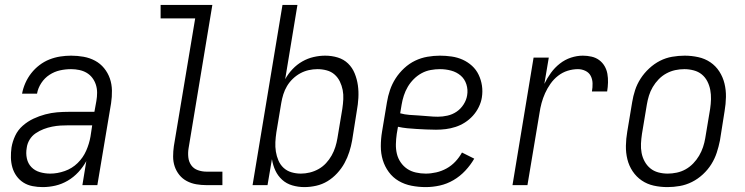

<svg xmlns="http://www.w3.org/2000/svg" viewBox="-20 -755 3040 783"><path d="M154 8Q133 8 112.5 4Q92 0 75.5 -10.5Q59 -21 47.5 -37Q36 -53 30.5 -72Q25 -91 24.5 -112Q24 -133 27 -154Q31 -178 42 -201.5Q53 -225 73 -242.5Q93 -260 116.5 -271Q140 -282 164.5 -288.5Q189 -295 213 -297Q237 -299 262 -299H365L373 -343Q376 -360 376 -377Q376 -394 371 -409.5Q366 -425 356.5 -437.5Q347 -450 333.5 -458Q320 -466 303.5 -469.5Q287 -473 270 -473Q247 -473 224.5 -468Q202 -463 182 -450Q162 -437 148.5 -416.5Q135 -396 131 -373H70Q74 -395 83.5 -416.5Q93 -438 107.5 -456.5Q122 -475 141 -489.5Q160 -504 181.5 -512.5Q203 -521 225.5 -524.5Q248 -528 270 -528Q296 -528 321 -523.5Q346 -519 367.5 -507.5Q389 -496 404.5 -477Q420 -458 428 -435Q436 -412 436.5 -386Q437 -360 433 -334L377 0H316L332 -98Q319 -74 299.5 -53Q280 -32 256 -18Q232 -4 206 2Q180 8 154 8ZM185 -47Q214 -47 244 -57.5Q274 -68 296.5 -90Q319 -112 331.5 -140.5Q344 -169 349 -198L356 -244H262Q244 -244 227 -243Q210 -242 192.5 -238.5Q175 -235 158 -228.5Q141 -222 125.5 -211.5Q110 -201 100.5 -185Q91 -169 89 -152Q85 -130 89.5 -109Q94 -88 108 -73.5Q122 -59 142.5 -53Q163 -47 185 -47Z M822 0Q801 0 780.5 -3.5Q760 -7 742 -16.5Q724 -26 711.5 -41.5Q699 -57 692.5 -76Q686 -95 686 -116.5Q686 -138 689 -159L776 -680H635V-735H846L749 -150Q746 -132 748 -113.5Q750 -95 760 -81Q770 -67 787 -61Q804 -55 822 -55H887V0Z M1221 8Q1196 8 1172 1Q1148 -6 1130.5 -22Q1113 -38 1103 -59.5Q1093 -81 1089 -106L1071 0H1010L1132 -735H1193L1143 -432Q1155 -454 1173 -473Q1191 -492 1213 -504.5Q1235 -517 1259 -522.5Q1283 -528 1306 -528Q1333 -528 1357.5 -520.5Q1382 -513 1399.5 -496Q1417 -479 1426.5 -455.5Q1436 -432 1439.5 -407Q1443 -382 1441.5 -355.5Q1440 -329 1435 -302L1416 -182Q1412 -159 1404.5 -135.5Q1397 -112 1385 -90Q1373 -68 1355 -48.5Q1337 -29 1315.5 -16Q1294 -3 1269.5 2.5Q1245 8 1221 8ZM1207 -47Q1225 -47 1243.5 -51.5Q1262 -56 1279 -65.5Q1296 -75 1309.5 -89.5Q1323 -104 1332.5 -121Q1342 -138 1347.5 -155.5Q1353 -173 1356 -191L1376 -311Q1379 -331 1380 -350.5Q1381 -370 1377.5 -388Q1374 -406 1366 -422.5Q1358 -439 1344.5 -451Q1331 -463 1312.5 -468Q1294 -473 1275 -473Q1257 -473 1239 -469Q1221 -465 1204.5 -456Q1188 -447 1174 -433.5Q1160 -420 1150.5 -404Q1141 -388 1135.5 -370.5Q1130 -353 1127 -335L1107 -215Q1104 -195 1103 -175.5Q1102 -156 1105 -137Q1108 -118 1115.5 -100.5Q1123 -83 1136.5 -70.5Q1150 -58 1168.5 -52.5Q1187 -47 1207 -47Z M1716 8Q1687 8 1658.5 2.5Q1630 -3 1606 -17Q1582 -31 1565.5 -53.5Q1549 -76 1541 -102.5Q1533 -129 1533 -158.5Q1533 -188 1538 -218L1558 -338Q1562 -363 1570.5 -388Q1579 -413 1593.5 -435.5Q1608 -458 1628.5 -477Q1649 -496 1673 -507.5Q1697 -519 1723 -523.5Q1749 -528 1774 -528Q1798 -528 1822 -524.5Q1846 -521 1867 -511.5Q1888 -502 1905 -486.5Q1922 -471 1932 -450Q1942 -429 1945.5 -405.5Q1949 -382 1945 -357Q1942 -338 1932.5 -318.5Q1923 -299 1908.5 -283Q1894 -267 1876 -255.5Q1858 -244 1838 -237.5Q1818 -231 1798 -228.5Q1778 -226 1758 -226Q1738 -226 1718.5 -227Q1699 -228 1679.5 -229Q1660 -230 1640.5 -232Q1621 -234 1603 -238L1598 -209Q1595 -188 1594.5 -167.5Q1594 -147 1598.5 -128Q1603 -109 1614 -93Q1625 -77 1640.5 -66.5Q1656 -56 1676 -51.5Q1696 -47 1716 -47Q1737 -47 1759 -52Q1781 -57 1801 -68Q1821 -79 1837 -96Q1853 -113 1864 -133L1914 -108Q1899 -82 1877.5 -59Q1856 -36 1829.5 -20.5Q1803 -5 1774 1.5Q1745 8 1716 8ZM1766 -279Q1785 -279 1805 -283.5Q1825 -288 1842 -299.5Q1859 -311 1870.5 -329Q1882 -347 1885 -366Q1889 -389 1882 -411Q1875 -433 1858.5 -447Q1842 -461 1820 -467Q1798 -473 1774 -473Q1756 -473 1736.5 -469.5Q1717 -466 1699.5 -456.5Q1682 -447 1667.5 -432.5Q1653 -418 1643 -401Q1633 -384 1627 -365.5Q1621 -347 1618 -329L1612 -293Q1630 -288 1649.5 -286.5Q1669 -285 1688.5 -284Q1708 -283 1727.5 -281Q1747 -279 1766 -279Z M2070 0 2156 -520H2218L2200 -413Q2211 -436 2226.5 -457.5Q2242 -479 2263 -495.5Q2284 -512 2308.5 -520Q2333 -528 2357 -528Q2375 -528 2392.5 -524Q2410 -520 2423.5 -510Q2437 -500 2445.5 -485.5Q2454 -471 2457 -454Q2460 -437 2459.5 -418.5Q2459 -400 2456 -382H2394Q2397 -399 2396.5 -415.5Q2396 -432 2389 -445.5Q2382 -459 2367.5 -466Q2353 -473 2337 -473Q2316 -473 2295 -466.5Q2274 -460 2256 -446Q2238 -432 2225 -413.5Q2212 -395 2203 -375Q2194 -355 2188.5 -334.5Q2183 -314 2180 -293L2131 0Z M2702 8Q2673 8 2646 2Q2619 -4 2597 -19Q2575 -34 2560 -56.5Q2545 -79 2538.5 -105.5Q2532 -132 2532.5 -160.5Q2533 -189 2538 -218L2558 -338Q2562 -363 2570 -387.5Q2578 -412 2592.5 -434.5Q2607 -457 2627.5 -476Q2648 -495 2671.5 -507Q2695 -519 2721 -523.5Q2747 -528 2772 -528Q2800 -528 2827.5 -522Q2855 -516 2877 -501Q2899 -486 2913.5 -463.5Q2928 -441 2934.5 -414.5Q2941 -388 2940.5 -359.5Q2940 -331 2935 -302L2916 -182Q2911 -157 2903 -132.5Q2895 -108 2881 -85.5Q2867 -63 2846.5 -44Q2826 -25 2802 -13Q2778 -1 2752.5 3.5Q2727 8 2702 8ZM2703 -47Q2721 -47 2740 -51Q2759 -55 2776 -64.5Q2793 -74 2807 -88.5Q2821 -103 2831 -120Q2841 -137 2847 -155Q2853 -173 2856 -191L2876 -311Q2879 -331 2879.5 -350.5Q2880 -370 2876.5 -388.5Q2873 -407 2864.5 -423.5Q2856 -440 2842 -451.5Q2828 -463 2809 -468Q2790 -473 2771 -473Q2752 -473 2733.5 -469Q2715 -465 2697.5 -455.5Q2680 -446 2666 -431.5Q2652 -417 2642 -400Q2632 -383 2626.5 -365Q2621 -347 2618 -329L2598 -209Q2595 -189 2594 -169.5Q2593 -150 2596.5 -131.5Q2600 -113 2609 -96.5Q2618 -80 2632 -68.5Q2646 -57 2664.5 -52Q2683 -47 2703 -47Z"/></svg>

Font: Iosevka SS04 Light
Style: Italic
Weight: 300
Italic angle: -9°
Monospace: yes
Designer: Belleve Invis
Foundry: Belleve Invis
Version: Version 19.0.0; ttfautohint (v1.8.4)